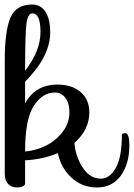

<svg xmlns="http://www.w3.org/2000/svg" viewBox="-20 -826 592 849"><path d="M534 -237Q552 -237 552 -184Q552 -101 514 -49Q476 3 409 3Q342 3 295 -41.5Q248 -86 236 -149Q169 -121 91 -117V-11Q81 3 56 3Q31 3 16 -12.5Q1 -28 1 -58V-559Q1 -689 26 -747.5Q51 -806 122 -806Q160 -806 181 -774Q202 -742 202 -683Q202 -576 91 -465V-369Q136 -452 235 -452Q298 -452 336.5 -419Q375 -386 375 -329Q375 -252 309 -194Q314 -133 346 -84.5Q378 -36 427 -36Q465 -36 492 -83.5Q519 -131 519 -231Q520 -237 534 -237ZM287 -328Q287 -370 269 -393.5Q251 -417 223 -417Q168 -417 129.5 -358Q91 -299 91 -156Q177 -165 232 -215.5Q287 -266 287 -328ZM91 -513Q159 -601 159 -684Q159 -767 123 -767Q103 -767 97 -721Q91 -675 91 -513Z"/></svg>

Font: Sofia
Style: Regular
Weight: 400
Designer: Paula Nazal and Daniel Hernndez
Foundry: Paula Nazal, Daniel Hernndez
Version: Version 1.001